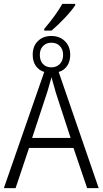

<svg xmlns="http://www.w3.org/2000/svg" viewBox="-22 -978 533 998"><path d="M208 -828Q271 -902 302 -958H369V-951Q351 -923 315.5 -885.5Q280 -848 246 -819H208ZM208 -604Q181 -612 164.5 -635Q148 -658 148 -693Q148 -738 175 -764.5Q202 -791 245 -791Q288 -791 315.5 -764Q343 -737 343 -693Q343 -659 327 -635.5Q311 -612 283 -604L491 0H431L360 -209H129L59 0H-2ZM306 -692Q306 -721 289.5 -738.5Q273 -756 245 -756Q218 -756 201.5 -738.5Q185 -721 185 -693Q185 -663 201 -645.5Q217 -628 245 -628Q272 -628 289 -645.5Q306 -663 306 -692ZM345 -261 268 -497 260 -526Q251 -555 246 -577Q245 -572 231 -525L225 -504L145 -261Z"/></svg>

Font: Noto Sans Display Light Narrow
Style: Regular
Weight: 300
Width: 4
Designer: Monotype Design team
Foundry: Monotype Imaging Inc.
Version: Version 1.000